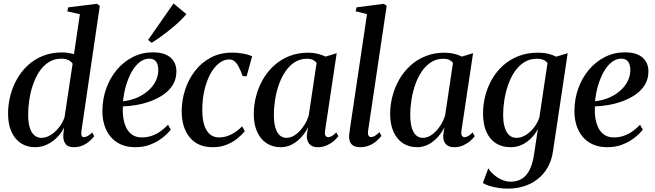

<svg xmlns="http://www.w3.org/2000/svg" viewBox="-20 -839 3778 1108"><path d="M450 -84Q447.5 -66.5 450.8 -57Q454 -47.5 464 -47.5Q474 -47.5 486 -54Q498 -60.5 512 -74.5L523.5 -52.5Q514.5 -40.5 497.8 -25.5Q481 -10.5 457.8 0Q434.5 10.5 405.5 10.5Q371 10.5 357 -10Q343 -30.5 345.5 -63L350 -104.5Q337.5 -75 312.2 -48.8Q287 -22.5 253.8 -6Q220.5 10.5 183 10.5Q135.5 10.5 100.2 -12.8Q65 -36 45.8 -79.5Q26.5 -123 26.5 -183.5Q26.5 -234.5 39.2 -285.2Q52 -336 77.2 -381.2Q102.5 -426.5 140 -461.5Q177.5 -496.5 227.5 -516.5Q277.5 -536.5 339.5 -536.5Q357.5 -536.5 375.2 -533.5Q393 -530.5 407 -526.5L441 -757L368.5 -773.5L373.5 -796.5L539 -817L556 -805.5ZM399 -471.5Q392 -483.5 375 -492Q358 -500.5 334.5 -500.5Q293.5 -500.5 261.8 -480.5Q230 -460.5 207.5 -426.8Q185 -393 170.5 -350.8Q156 -308.5 149.2 -263.8Q142.5 -219 142.5 -178Q142.5 -132 152 -102Q161.5 -72 178.8 -57.8Q196 -43.5 218.5 -43.5Q245.5 -43.5 272.5 -60.2Q299.5 -77 321 -104.2Q342.5 -131.5 352.5 -162.5Z M965.5 -91Q950.5 -70.5 921.2 -46.8Q892 -23 851.2 -6.2Q810.5 10.5 761.5 10.5Q712 10.5 676 -6.2Q640 -23 616.5 -52.2Q593 -81.5 581.8 -119Q570.5 -156.5 571 -198Q571 -267 593 -328.2Q615 -389.5 654.2 -436.2Q693.5 -483 746.8 -510Q800 -537 862.5 -537Q909 -537 938.8 -523Q968.5 -509 983.2 -484.2Q998 -459.5 998 -428Q998 -385 979 -352.2Q960 -319.5 927.2 -296Q894.5 -272.5 854.2 -257Q814 -241.5 771 -233.8Q728 -226 689 -225Q687 -190.5 691.8 -158.5Q696.5 -126.5 709.2 -101Q722 -75.5 744 -60.8Q766 -46 798 -46Q828.5 -46 855.5 -55.2Q882.5 -64.5 906 -81.2Q929.5 -98 949.5 -119ZM842 -500.5Q810.5 -500.5 784.2 -479Q758 -457.5 738.5 -421.8Q719 -386 706.5 -342.5Q694 -299 690 -255Q722 -258 752 -268.2Q782 -278.5 807.8 -295Q833.5 -311.5 852.8 -333.2Q872 -355 882.8 -380.8Q893.5 -406.5 893.5 -435.5Q893 -468 880 -484.2Q867 -500.5 842 -500.5ZM834.5 -608.5 981.5 -819 1055.5 -757.5Q1044.5 -744 1027.2 -726.5Q1010 -709 988.2 -690.5Q966.5 -672 943.2 -653.8Q920 -635.5 897 -619.5Q874 -603.5 854.5 -592Z M1207.5 10.5Q1122.5 10.5 1075.8 -45.2Q1029 -101 1028.5 -196Q1028.5 -258 1047.5 -318.2Q1066.5 -378.5 1103.8 -427.8Q1141 -477 1195.5 -506.2Q1250 -535.5 1320 -535.5Q1347.5 -535.5 1379.8 -530.2Q1412 -525 1435 -514L1403 -398.5L1380 -400Q1368 -434.5 1356.5 -455.5Q1345 -476.5 1332.2 -486.2Q1319.5 -496 1302 -496Q1272 -496 1244 -474.2Q1216 -452.5 1194.2 -412.8Q1172.5 -373 1159.8 -319.2Q1147 -265.5 1147.5 -202Q1147.5 -153 1158.5 -118Q1169.5 -83 1190.8 -64.5Q1212 -46 1243.5 -46Q1270.5 -46 1294.2 -54.5Q1318 -63 1338.8 -77.5Q1359.5 -92 1377.5 -110L1392.5 -82.5Q1376 -61 1349.5 -39.5Q1323 -18 1287.5 -3.8Q1252 10.5 1207.5 10.5Z M1856 -85.5Q1853 -64 1858.5 -55.8Q1864 -47.5 1874.5 -47.5Q1884 -47.5 1895.8 -54.2Q1907.5 -61 1920.5 -75L1932.5 -53Q1925 -42 1908.2 -27Q1891.5 -12 1867.5 -0.8Q1843.5 10.5 1813.5 10.5Q1780.5 10.5 1764.5 -9Q1748.5 -28.5 1751 -61.5L1758 -105.5Q1744.5 -76.5 1721 -49.8Q1697.5 -23 1666.8 -6.2Q1636 10.5 1600 10.5Q1553.5 10.5 1518.2 -12.5Q1483 -35.5 1463.8 -78.5Q1444.5 -121.5 1444.5 -181Q1444.5 -232.5 1457.8 -283.8Q1471 -335 1497 -380.2Q1523 -425.5 1561 -460.2Q1599 -495 1648.8 -515Q1698.5 -535 1759 -535Q1786.5 -535 1812.5 -528.8Q1838.5 -522.5 1859 -512.5L1923 -532ZM1807 -476Q1799.5 -486.5 1785.8 -493.2Q1772 -500 1752 -500Q1712.5 -500 1681.5 -480.5Q1650.5 -461 1627.8 -427.8Q1605 -394.5 1590 -352.5Q1575 -310.5 1567.8 -265.2Q1560.5 -220 1560.5 -177.5Q1560.5 -130 1569.8 -100.5Q1579 -71 1595.2 -57.2Q1611.5 -43.5 1632.5 -43.5Q1652.5 -43.5 1671.8 -53.5Q1691 -63.5 1708.2 -81.2Q1725.5 -99 1739.2 -122Q1753 -145 1761.5 -171.5Z M2103.5 -79.5Q2102 -63 2107.2 -55.5Q2112.5 -48 2121.5 -48Q2130.5 -48 2142.2 -54.2Q2154 -60.5 2169.5 -76.5L2181 -55Q2170 -40 2152.2 -24.8Q2134.5 -9.5 2110.8 0.5Q2087 10.5 2056.5 10.5Q2038.5 10.5 2024.5 4.5Q2010.5 -1.5 2002.5 -15.5Q1994.5 -29.5 1994.5 -52Q1994.5 -56.5 1995.5 -64.2Q1996.5 -72 1997.8 -81.2Q1999 -90.5 2000 -99L2098 -757.5L2032.5 -774L2037.5 -796.5L2195 -817L2211.5 -805.5Z M2643 -85.5Q2640 -64 2645.5 -55.8Q2651 -47.5 2661.5 -47.5Q2671 -47.5 2682.8 -54.2Q2694.5 -61 2707.5 -75L2719.5 -53Q2712 -42 2695.2 -27Q2678.5 -12 2654.5 -0.8Q2630.5 10.5 2600.5 10.5Q2567.5 10.5 2551.5 -9Q2535.5 -28.5 2538 -61.5L2545 -105.5Q2531.5 -76.5 2508 -49.8Q2484.5 -23 2453.8 -6.2Q2423 10.5 2387 10.5Q2340.5 10.5 2305.2 -12.5Q2270 -35.5 2250.8 -78.5Q2231.5 -121.5 2231.5 -181Q2231.5 -232.5 2244.8 -283.8Q2258 -335 2284 -380.2Q2310 -425.5 2348 -460.2Q2386 -495 2435.8 -515Q2485.5 -535 2546 -535Q2573.5 -535 2599.5 -528.8Q2625.5 -522.5 2646 -512.5L2710 -532ZM2594 -476Q2586.5 -486.5 2572.8 -493.2Q2559 -500 2539 -500Q2499.5 -500 2468.5 -480.5Q2437.5 -461 2414.8 -427.8Q2392 -394.5 2377 -352.5Q2362 -310.5 2354.8 -265.2Q2347.5 -220 2347.5 -177.5Q2347.5 -130 2356.8 -100.5Q2366 -71 2382.2 -57.2Q2398.5 -43.5 2419.5 -43.5Q2439.5 -43.5 2458.8 -53.5Q2478 -63.5 2495.2 -81.2Q2512.5 -99 2526.2 -122Q2540 -145 2548.5 -171.5Z M3171.5 32Q3163.5 88.5 3139.2 129.5Q3115 170.5 3079.2 197.2Q3043.5 224 3000.5 236.8Q2957.5 249.5 2911.5 249.5Q2884 249.5 2856.5 245.5Q2829 241.5 2805.5 234.2Q2782 227 2766.5 217L2798 132Q2809.5 151.5 2830 169.2Q2850.5 187 2875.8 198.2Q2901 209.5 2926.5 209.5Q2963 209.5 2990.5 193.2Q3018 177 3035.8 142.2Q3053.5 107.5 3062 52L3084 -95Q3070.5 -68 3047.5 -43.8Q3024.5 -19.5 2993.8 -4.5Q2963 10.5 2926 10.5Q2878 10.5 2842.2 -12Q2806.5 -34.5 2787 -78Q2767.5 -121.5 2767.5 -184Q2767.5 -235.5 2780.5 -286.2Q2793.5 -337 2819.2 -381.8Q2845 -426.5 2883.2 -461Q2921.5 -495.5 2971.8 -515.2Q3022 -535 3084 -535Q3117 -535 3143.2 -528.8Q3169.5 -522.5 3190 -512L3256 -532ZM3139.5 -475Q3131.5 -486.5 3116.2 -493.2Q3101 -500 3079 -500Q3037 -500 3005 -479.8Q2973 -459.5 2950 -425.5Q2927 -391.5 2912.2 -349Q2897.5 -306.5 2890.5 -262Q2883.5 -217.5 2883.5 -177Q2883.5 -141.5 2889.2 -116.5Q2895 -91.5 2905.2 -75.2Q2915.5 -59 2929.5 -51.2Q2943.5 -43.5 2960.5 -43.5Q2988 -43.5 3014.2 -59.8Q3040.5 -76 3061.2 -102.8Q3082 -129.5 3092.5 -160.5Z M3689.5 -91Q3674.5 -70.5 3645.2 -46.8Q3616 -23 3575.2 -6.2Q3534.5 10.5 3485.5 10.5Q3436 10.5 3400 -6.2Q3364 -23 3340.5 -52.2Q3317 -81.5 3305.8 -119Q3294.5 -156.5 3295 -198Q3295 -267 3317 -328.2Q3339 -389.5 3378.2 -436.2Q3417.5 -483 3470.8 -510Q3524 -537 3586.5 -537Q3633 -537 3662.8 -523Q3692.5 -509 3707.2 -484.2Q3722 -459.5 3722 -428Q3722 -385 3703 -352.2Q3684 -319.5 3651.2 -296Q3618.5 -272.5 3578.2 -257Q3538 -241.5 3495 -233.8Q3452 -226 3413 -225Q3411 -190.5 3415.8 -158.5Q3420.5 -126.5 3433.2 -101Q3446 -75.5 3468 -60.8Q3490 -46 3522 -46Q3552.5 -46 3579.5 -55.2Q3606.5 -64.5 3630 -81.2Q3653.5 -98 3673.5 -119ZM3566 -500.5Q3534.5 -500.5 3508.2 -479Q3482 -457.5 3462.5 -421.8Q3443 -386 3430.5 -342.5Q3418 -299 3414 -255Q3446 -258 3476 -268.2Q3506 -278.5 3531.8 -295Q3557.5 -311.5 3576.8 -333.2Q3596 -355 3606.8 -380.8Q3617.5 -406.5 3617.5 -435.5Q3617 -468 3604 -484.2Q3591 -500.5 3566 -500.5Z"/></svg>

Font: Merriweather 96pt Medium
Style: Italic
Weight: 500
Italic angle: -7.8°
Version: Version 2.101